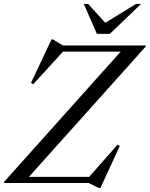

<svg xmlns="http://www.w3.org/2000/svg" viewBox="-43 -938 768 984"><path d="M704.5 -705 702.5 -698 93 -18 74 -31.5H414L559 -196L571 -190L471.5 25.5H463.5L411.5 0H-23L-21.5 -6.5L589 -688.5L645.5 -673.5H280L127 -506L116 -513.5L221 -736H228L279.5 -705ZM680 -918 520 -764.5H453.5L386.5 -918H408.5L508.5 -808H475L654.5 -918Z"/></svg>

Font: Newsreader 60pt
Style: Italic
Weight: 400
Italic angle: -17°
Designer: Hugues Gentile
Foundry: Production Type
Version: Version 1.003